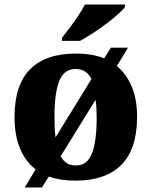

<svg xmlns="http://www.w3.org/2000/svg" viewBox="-20 -786 668 846"><path d="M253 -619Q268 -638 287.5 -664Q307 -690 325 -717Q343 -744 354 -766H531V-756Q522 -743 499.5 -723Q477 -703 448 -681Q419 -659 388.5 -639.5Q358 -620 333 -606H253ZM137 -40Q92 -74 68 -132Q44 -190 44 -271Q44 -411 112.5 -480.5Q181 -550 315 -550Q386 -550 439 -529L469 -576H544L495 -495Q537 -460 560.5 -404.5Q584 -349 584 -271Q584 -130 515 -60Q446 10 312 10Q279 10 250 5.5Q221 1 195 -8L165 40H89ZM383 -438Q361 -482 313 -482Q262 -482 241 -429Q220 -376 220 -271Q220 -246 221 -223Q222 -200 225 -181ZM314 -57Q365 -57 385.5 -110.5Q406 -164 406 -268Q406 -288 405 -307.5Q404 -327 401 -346L247 -97Q259 -77 274.5 -67Q290 -57 314 -57Z"/></svg>

Font: Noto Serif ExtraBold
Style: Regular
Weight: 800
Designer: Monotype Design Team
Foundry: Monotype Imaging Inc.
Version: Version 2.014